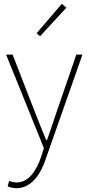

<svg xmlns="http://www.w3.org/2000/svg" viewBox="-20 -764 464 1006"><path d="M190 -574 328 -724 304 -744 172 -590 190 -574ZM66 222C148 222 196 142 220 68L412 -478H380L272 -164C258 -124 242 -72 226 -30H222C204 -72 184 -124 168 -164L46 -478H12L210 12L196 56C170 134 128 192 68 192C54 192 38 188 28 184L20 212C32 218 50 222 66 222Z"/></svg>

Font: Assistant ExtraLight
Style: Regular
Weight: 275
Designer: Hebrew By Ben Nathan, Latin by Paul Hunt
Version: Version 2.001;PS 002.001;hotconv 1.0.88;makeotf.lib2.5.64775